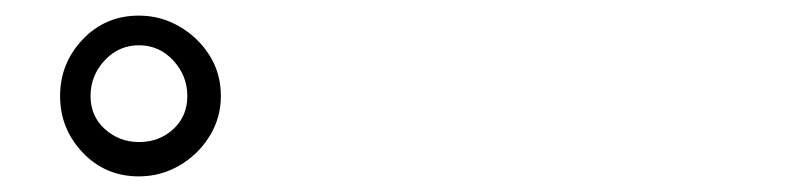

<svg xmlns="http://www.w3.org/2000/svg" viewBox="-20 -853 1040 246"><path d="M220 -730Q220 -756 202 -775.5Q184 -795 158 -795Q132 -795 114 -775.5Q96 -756 96 -730Q96 -704 114.5 -687.5Q133 -671 158 -671Q184 -671 202 -687.5Q220 -704 220 -730ZM263 -730Q263 -702 248.5 -678.5Q234 -655 210 -641Q186 -627 158 -627Q115 -627 86 -657.5Q57 -688 57 -730Q57 -772 86 -802.5Q115 -833 158 -833Q186 -833 210 -819Q234 -805 248.5 -782Q263 -759 263 -730Z"/></svg>

Font: Kaisei Opti
Style: Bold
Weight: 700
Designer: Font-Kai, 金井和夫
Foundry: KAZUO KANAI
Version: Version 5.003